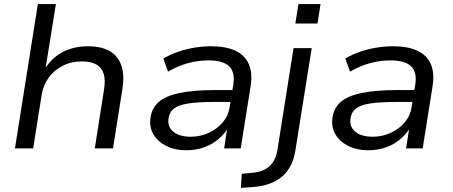

<svg xmlns="http://www.w3.org/2000/svg" viewBox="-20 -725 2214 938"><path d="M53 0 165 -705H253L201 -381H195Q228 -439 283 -469Q338 -499 410 -499Q473 -499 514 -476.5Q555 -454 572 -407.5Q589 -361 578 -290L532 0H443L488 -286Q496 -334 486.5 -364.5Q477 -395 450.5 -410Q424 -425 380 -425Q328 -425 286 -403.5Q244 -382 218 -346Q192 -310 184 -264L142 0Z M890 9Q834 9 792.5 -12Q751 -33 730 -68Q709 -103 715 -148Q721 -196 754.5 -226Q788 -256 856.5 -270.5Q925 -285 1034 -285H1130L1121 -227H1031Q948 -227 899.5 -219.5Q851 -212 829 -194Q807 -176 803 -145Q798 -104 828 -80.5Q858 -57 912 -57Q958 -57 999 -75.5Q1040 -94 1068 -127Q1096 -160 1102 -202L1120 -314Q1129 -373 1099 -401.5Q1069 -430 999 -430Q948 -430 898.5 -416.5Q849 -403 801 -375L778 -439Q810 -458 848.5 -471.5Q887 -485 928.5 -492Q970 -499 1010 -499Q1083 -499 1129.5 -477.5Q1176 -456 1195.5 -412Q1215 -368 1204 -302L1156 0H1075L1092 -111H1100Q1081 -75 1049.5 -47.5Q1018 -20 978 -5.5Q938 9 890 9Z M1423 -610 1438 -705H1546L1531 -610ZM1157 193 1161 124 1213 119Q1265 115 1295.5 88Q1326 61 1335 10L1414 -490H1503L1424 4Q1418 47 1402 80Q1386 113 1360 136Q1334 159 1297 172.5Q1260 186 1212 189Z M1779 9Q1723 9 1681.5 -12Q1640 -33 1619 -68Q1598 -103 1604 -148Q1610 -196 1643.5 -226Q1677 -256 1745.5 -270.5Q1814 -285 1923 -285H2019L2010 -227H1920Q1837 -227 1788.5 -219.5Q1740 -212 1718 -194Q1696 -176 1692 -145Q1687 -104 1717 -80.5Q1747 -57 1801 -57Q1847 -57 1888 -75.5Q1929 -94 1957 -127Q1985 -160 1991 -202L2009 -314Q2018 -373 1988 -401.5Q1958 -430 1888 -430Q1837 -430 1787.5 -416.5Q1738 -403 1690 -375L1667 -439Q1699 -458 1737.5 -471.5Q1776 -485 1817.5 -492Q1859 -499 1899 -499Q1972 -499 2018.5 -477.5Q2065 -456 2084.5 -412Q2104 -368 2093 -302L2045 0H1964L1981 -111H1989Q1970 -75 1938.5 -47.5Q1907 -20 1867 -5.5Q1827 9 1779 9Z"/></svg>

Font: Nunito Sans 10pt SemiExpanded
Style: Italic
Weight: 400
Width: 6
Italic angle: -9°
Designer: Vernon Adams
Foundry: Vernon Adams
Version: Version 3.101;gftools[0.9.27]